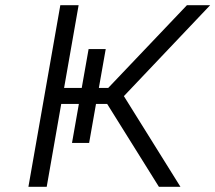

<svg xmlns="http://www.w3.org/2000/svg" viewBox="-20 -720 830 740"><path d="M89.5 0 212.5 -700H283L227 -381H295L321.5 -531H387.5L361 -381H397L700.5 -700H790L457.5 -349.5L675.5 0H592.5L393 -319.5H350L323.5 -169H257.5L284 -319.5H216L160 0Z"/></svg>

Font: Overpass Light
Style: Italic
Weight: 300
Italic angle: -10°
Designer: Delve Withrington, Dave Bailey, Thomas Jockin
Foundry: Delve Fonts LLC
Version: Version 4.000; ttfautohint (v1.8.3)